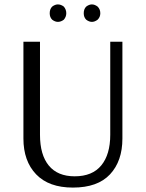

<svg xmlns="http://www.w3.org/2000/svg" viewBox="-20 -839 660 869"><path d="M216 -809Q229 -819 242 -819Q256 -819 269 -809Q280 -796 280 -779Q280 -763 269 -750Q256 -740 242 -740Q229 -740 216 -750Q205 -761 205 -779Q205 -798 216 -809ZM370 -809Q383 -819 396 -819Q409 -819 422 -809Q434 -797 434 -779Q434 -762 422 -750Q409 -740 396 -740Q383 -740 370 -750Q359 -761 359 -779Q359 -798 370 -809ZM310 10Q201 10 143.5 -50Q86 -110 86 -212V-650H161V-229Q161 -138 201 -89.5Q241 -41 318 -41Q398 -41 438.5 -90.5Q479 -140 479 -229V-650H534V-212Q534 -110 478 -50Q422 10 310 10Z"/></svg>

Font: Arsenal
Style: Regular
Weight: 400
Designer: Andrij Shevchenko
Foundry: Stairsfor.com
Version: Version 1.000